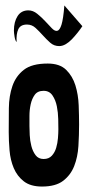

<svg xmlns="http://www.w3.org/2000/svg" viewBox="-20 -683 322 704"><path d="M155 -450Q199 -450 222.5 -427Q246 -404 256.5 -370Q267 -336 268.5 -297Q270 -258 270 -227Q270 -188 267.5 -147.5Q265 -107 252 -74Q239 -41 211.5 -20Q184 1 134 1Q92 1 67.5 -18Q43 -37 30.5 -66.5Q18 -96 15 -131.5Q12 -167 12 -199Q12 -242 12.5 -286.5Q13 -331 25.5 -367.5Q38 -404 67.5 -427Q97 -450 155 -450ZM88 -221Q88 -208 89 -187.5Q90 -167 95 -147.5Q100 -128 110.5 -114Q121 -100 140 -100Q159 -100 170 -112Q181 -124 186 -141Q191 -158 192.5 -176.5Q194 -195 194 -209Q194 -223 193.5 -246.5Q193 -270 188.5 -293Q184 -316 172.5 -333Q161 -350 140 -350Q118 -350 107.5 -335.5Q97 -321 92.5 -300.5Q88 -280 88 -258Q88 -236 88 -221ZM41 -529Q36 -533 33.5 -548Q31 -563 31 -571Q31 -603 44.5 -624Q58 -645 84 -645Q101 -645 116.5 -632.5Q132 -620 145.5 -605.5Q159 -591 170 -579.5Q181 -568 190 -570Q199 -572 205.5 -592.5Q212 -613 216 -663L282 -587Q274 -575 264 -562.5Q254 -550 243.5 -539Q233 -528 221 -521Q209 -514 197 -514Q178 -514 164 -526.5Q150 -539 137 -553.5Q124 -568 110.5 -580.5Q97 -593 79 -593Q55 -593 47 -575.5Q39 -558 41 -529Z"/></svg>

Font: Fette Mikado
Style: Regular
Weight: 400
Designer: Peter Wiegel
Foundry: Peter Wiegel
Version: Version 1.000